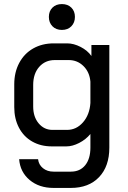

<svg xmlns="http://www.w3.org/2000/svg" viewBox="-20 -720 627 943"><path d="M74 62H167Q170 89 191 106Q212 123 243 123H328Q373 123 398.5 91.5Q424 60 424 5V-62Q402 -35 369 -18Q336 -1 306 -1H234Q180 -1 138 -25Q96 -49 73 -93Q50 -137 50 -194V-306Q50 -365 74.5 -411Q99 -457 143 -482Q187 -507 244 -507H310Q342 -507 376 -489.5Q410 -472 429 -445V-499H517V5Q517 97 466.5 150Q416 203 328 203H243Q172 203 125.5 164Q79 125 74 62ZM309 -82Q355 -82 387.5 -119Q420 -156 424 -214V-319Q420 -366 390 -395.5Q360 -425 318 -425H249Q202 -425 172.5 -391.5Q143 -358 143 -303V-197Q143 -146 170 -114Q197 -82 238 -82ZM220 -637Q220 -665 237.5 -682.5Q255 -700 284 -700Q313 -700 330.5 -682.5Q348 -665 348 -637Q348 -609 330.5 -591Q313 -573 284 -573Q255 -573 237.5 -591Q220 -609 220 -637Z"/></svg>

Font: Bai Jamjuree Medium
Style: Regular
Weight: 500
Version: Version 1.000; ttfautohint (v1.6)